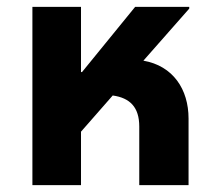

<svg xmlns="http://www.w3.org/2000/svg" viewBox="-20 -537 621 557"><path d="M74 0H215V-155L307 -260C357 -253 384 -226 384 -170V0H527V-193C527 -278 482 -346 396 -361L529 -512V-517H372L218 -328H215V-517H74Z"/></svg>

Font: Noto Sans Thai UI SemCond
Style: Bold
Weight: 700
Width: 4
Designer: Monotype Design Team
Foundry: Monotype Imaging Inc.
Version: Version 2.000